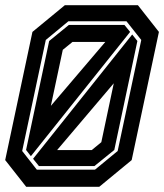

<svg xmlns="http://www.w3.org/2000/svg" viewBox="-35 -720 632 740"><path d="M66 0 -15 -103 90 -597 215 -700H496.5L577.5 -597L472.5 -103L347.5 0ZM185 -141.5H318.5L355.5 -172L403.5 -399ZM115 -80 92.5 -108 474.5 -587 494.5 -562 405.5 -142 329 -80ZM107 -66H331L418.5 -138L509.5 -566L452.5 -638H228.5L141.5 -566L50.5 -138ZM65.5 -142 154.5 -562 230.5 -624H444.5L466.5 -597L84 -118ZM161 -312 371 -558.5H244.5L207 -528Z"/></svg>

Font: Tourney Thin
Style: Bold Italic
Weight: 700
Italic angle: -12°
Version: Version 1.015